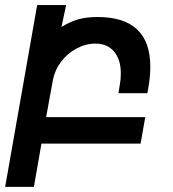

<svg xmlns="http://www.w3.org/2000/svg" viewBox="-66 -570 686 762"><path d="M81.5 -550H196.5L178 -463Q213 -484.5 245.5 -493.5Q278 -502.5 321 -502.5Q530.5 -502.5 530.5 -305.5Q530.5 -265 522.5 -220.5L519 -200H404L409.5 -233.5Q413.5 -255 413.5 -278.5Q413.5 -334 386.5 -365.5Q359.5 -397 313 -397Q274.5 -397 238.2 -377.8Q202 -358.5 176.8 -325.5Q151.5 -292.5 144 -252.5L117 -105H510.5L492 0H98.5L68.5 171.5H-45.5Z"/></svg>

Font: JuliaMono SemiBoldItalic
Style: Regular
Weight: 600
Italic angle: -9°
Monospace: yes
Designer: cormullion
Foundry: corm
Version: Version 0.049; ttfautohint (v1.8.4)